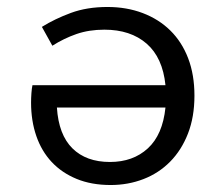

<svg xmlns="http://www.w3.org/2000/svg" viewBox="-20 -518 640 550"><path d="M297 12Q242 12 199.5 -5.5Q157 -23 128 -54Q99 -85 84 -128.5Q69 -172 69 -224Q69 -237 70 -251Q71 -265 73 -274H454Q446 -353 400 -393Q354 -433 279 -433Q235 -433 199 -420.5Q163 -408 130 -387L100 -441Q137 -464 183 -481Q229 -498 288 -498Q343 -498 389 -480.5Q435 -463 468 -430.5Q501 -398 519 -351Q537 -304 537 -244Q537 -183 518.5 -135.5Q500 -88 467.5 -55Q435 -22 391 -5Q347 12 297 12ZM295 -54Q361 -54 403.5 -93Q446 -132 454 -210H143Q148 -132 187.5 -93Q227 -54 295 -54Z"/></svg>

Font: Source Code Pro
Style: Regular
Weight: 400
Monospace: yes
Designer: Paul D. Hunt, Teo Tuominen
Foundry: Adobe Systems Incorporated
Version: Version 2.030;PS 1.000;hotconv 16.6.51;makeotf.lib2.5.65220